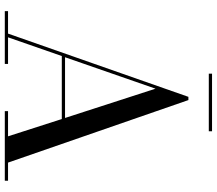

<svg xmlns="http://www.w3.org/2000/svg" viewBox="-72 -832 904 800"><g transform="rotate(90 380.0 -432.0)"><path d="M287 -863.5H527V-850H287ZM26.5 -13.5H120L383.5 -765H397L657.5 -13.5H733V0H443V-13.5H548L476 -237.5H213.5L135.5 -13.5H246.5V0H26.5ZM349.5 -628 218.5 -251H471.5Z"/></g></svg>

Font: Bodoni* 16pt
Style: Regular
Weight: 400
Version: Version 2.3